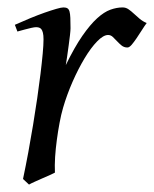

<svg xmlns="http://www.w3.org/2000/svg" viewBox="-20 -477 415 517"><path d="M375 -415Q369.1 -407.2 362.1 -396Q355 -384.8 347.9 -374.3Q340.8 -363.8 334.5 -356.4Q328.1 -349.1 323.2 -349.1Q314 -349.1 307.4 -354.5Q300.8 -359.9 295.2 -366Q289.6 -372.1 283.9 -377.4Q278.3 -382.8 271 -382.8Q258.3 -382.8 241.5 -365.5Q224.6 -348.1 207.8 -320.1Q190.9 -292 175.5 -257.1Q160.2 -222.2 149.9 -187Q144.5 -168.5 140.4 -146.2Q136.2 -124 133.1 -100.6Q129.9 -77.1 128.4 -54.4Q127 -31.7 127.9 -12.2Q121.6 -8.8 112.1 -4.6Q102.5 -0.5 92.5 3.9Q82.5 8.3 73.2 12.5Q64 16.6 58.1 20L42 4.9Q49.3 -29.8 56.2 -66.9Q63 -104 69.1 -140.9Q75.2 -177.7 80.3 -212.9Q85.4 -248 89.1 -278.3Q92.8 -308.6 95 -332.5Q97.2 -356.4 97.2 -371.1Q97.2 -382.3 95.5 -388.9Q93.8 -395.5 91.1 -398.7Q88.4 -401.9 84.7 -402.8Q81.1 -403.8 77.1 -403.8Q72.8 -403.8 64.2 -401.9Q55.7 -399.9 47.4 -397.7Q39.1 -395.5 33 -393.8Q26.9 -392.1 26.9 -392.1L20 -410.2Q40.5 -419.4 61.3 -428Q82 -436.5 100.1 -442.9Q118.2 -449.2 131.6 -453.1Q145 -457 150.9 -457Q157.7 -457 161.6 -454.6Q165.5 -452.1 167.2 -446Q168.9 -439.9 169.4 -429Q169.9 -418 169.9 -400.9Q169.9 -395.5 168.5 -382.8Q167 -370.1 165 -355.2Q163.1 -340.3 160.9 -325.7Q158.7 -311 157.2 -301.8Q180.7 -350.1 201.7 -380.4Q222.7 -410.6 241.5 -427.7Q260.3 -444.8 277.3 -450.9Q294.4 -457 310.1 -457Q318.8 -457 325.9 -452.1Q333 -447.3 340.3 -440.4Q347.7 -433.6 356 -426.5Q364.3 -419.4 375 -415Z"/></svg>

Font: Gentium
Style: Italic
Weight: 400
Italic angle: -7°
Designer: J. Victor Gaultney
Version: Version 1.02; 2005; OFL release